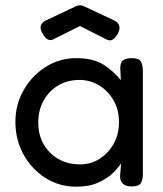

<svg xmlns="http://www.w3.org/2000/svg" viewBox="-20 -693 614 723"><path d="M475 9Q434 9 432 -28L436 -78Q426 -62 405 -41.5Q384 -21 350 -5.5Q316 10 267 10Q203 10 151 -23Q99 -56 68.5 -111.5Q38 -167 38 -234Q38 -299 69 -353.5Q100 -408 152 -441Q204 -474 267 -474Q332 -474 370.5 -449Q409 -424 435 -391L433 -433Q432 -455 442 -464.5Q452 -474 476 -474Q504 -474 511 -460.5Q518 -447 518 -424V-38Q518 -16 510.5 -3.5Q503 9 475 9ZM282 -74Q322 -74 355 -95Q388 -116 408 -151.5Q428 -187 428 -233Q428 -280 407.5 -315.5Q387 -351 353 -371.5Q319 -392 280 -392Q233 -392 198 -370.5Q163 -349 143.5 -313Q124 -277 124 -231Q124 -186 144 -150.5Q164 -115 199.5 -94.5Q235 -74 282 -74ZM281 -673Q290 -673 297 -669L404 -619Q443 -603 424 -567Q405 -532 382 -544L281 -595L181 -545Q158 -533 139 -569Q120 -603 159 -619L265 -669Q272 -673 281 -673Z"/></svg>

Font: Fredoka
Style: Regular
Weight: 400
Designer: Ben Nathan
Foundry: Milena B. Brandão, Ben Nathan
Version: Version 2.001